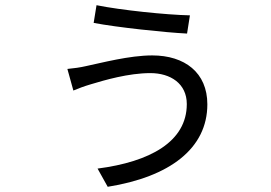

<svg xmlns="http://www.w3.org/2000/svg" viewBox="-20 -657 1040 738"><path d="M698 -257C698 -112 556 -35 355 -9L394 61C632 23 777 -86 777 -256C777 -378 690 -444 565 -444C477 -444 369 -415 311 -403C290 -398 262 -394 239 -392L262 -309C278 -316 305 -326 329 -333C382 -349 474 -376 558 -376C635 -376 698 -336 698 -257ZM351 -637 340 -569C428 -552 616 -532 699 -528L710 -598C618 -600 445 -618 351 -637Z"/></svg>

Font: ChiuKong Gothic CL
Style: Regular
Weight: 400
Designer: Ryoko NISHIZUKA 西塚涼子 (kana, bopomofo & ideographs); Paul D. Hunt (Latin, Greek & Cyrillic); Sandoll Communications 산돌커뮤니
Foundry: Adobe
Version: Version 1.300